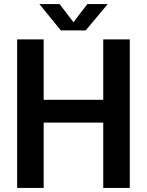

<svg xmlns="http://www.w3.org/2000/svg" viewBox="-20 -921 722 941"><path d="M64 -728H194V-432H486V-728H616V0H486V-320H194V0H64ZM278 -772 173 -901H272L340 -812L408 -901H508L400 -772Z"/></svg>

Font: Murecho Medium
Style: Regular
Weight: 500
Designer: Neil Summerour
Foundry: Positype
Version: Version 1.010; ttfautohint (v1.8.3)